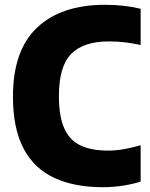

<svg xmlns="http://www.w3.org/2000/svg" viewBox="-20 -770 627 800"><path d="M409 10Q289.5 10 205.8 -29Q122 -68 78 -151.5Q34 -235 34 -368Q34 -560 134.5 -655Q235 -750 418 -750Q497.5 -750 566 -733.5V-582.5Q534.5 -589.5 501.5 -593.5Q468.5 -597.5 433.5 -597.5Q328.5 -597.5 277 -545.8Q225.5 -494 225.5 -370Q225.5 -285 247.8 -235.2Q270 -185.5 315.5 -164Q361 -142.5 431 -142.5Q462.5 -142.5 496.5 -148.5Q530.5 -154.5 566 -165V-13.5Q534.5 -3 492.5 3.5Q450.5 10 409 10Z"/></svg>

Font: Encode Sans SmCnd XBd
Style: Regular
Weight: 800
Width: 4
Designer: Multiple Designers
Foundry: Impallari Type
Version: Version 3.002; ttfautohint (v1.8.3) -l 8 -r 50 -G 200 -x 14 